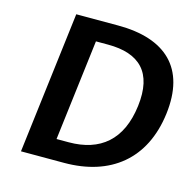

<svg xmlns="http://www.w3.org/2000/svg" viewBox="-98 -755 872 856"><g transform="rotate(15 338.5 -327.0)"><path d="M71 0H270C483 0 627 -113 654 -330C681 -546 564 -654 344 -654H151ZM210 -94 267 -560H323C468 -560 543 -490 523 -330C503 -169 411 -94 266 -94Z"/></g></svg>

Font: Falling Sky
Style: ExtObl
Weight: 400
Designer: Paul D. Hunt
Foundry: Adobe Systems Incorporated
Version: Version 1.02